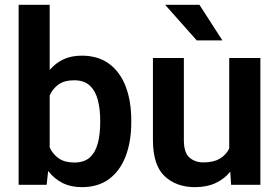

<svg xmlns="http://www.w3.org/2000/svg" viewBox="-20 -770 1161 800"><path d="M526.9 -269.5V-259.3Q526.9 -180.7 503.9 -119.9Q481 -59.1 435.3 -24.7Q389.6 9.8 321.3 9.8Q274.4 9.8 239.7 -8.1Q205.1 -25.9 180.7 -57.6L174.3 0H57.6V-750H187V-478.5Q210.9 -506.8 243.9 -522.5Q276.9 -538.1 320.3 -538.1Q389.2 -538.1 435.1 -503.9Q481 -469.7 503.9 -409.2Q526.9 -348.6 526.9 -269.5ZM397.5 -259.3V-269.5Q397.5 -314.5 387.9 -352.3Q378.4 -390.1 354.7 -412.8Q331.1 -435.5 288.6 -435.5Q249 -435.5 224.6 -418.5Q200.2 -401.4 187 -372.6V-155.8Q200.2 -127 225.1 -109.9Q250 -92.8 289.6 -92.8Q331.5 -92.8 355 -114.7Q378.4 -136.7 387.9 -174.3Q397.5 -211.9 397.5 -259.3Z M942.9 0 939.5 -54.7Q915 -24.4 878.4 -7.3Q841.8 9.8 792.5 9.8Q714.4 9.8 665.8 -36.1Q617.2 -82 617.2 -187V-528.3H746.1V-186Q746.1 -133.8 769.5 -113.5Q793 -93.3 827.1 -93.3Q869.6 -93.3 895.8 -108.9Q921.9 -124.5 935.1 -150.9V-528.3H1064.9V0ZM811 -750 906.7 -601.6H799.8L668 -750Z"/></svg>

Font: Vazirmatn FD SemiBold
Style: Regular
Weight: 600
Designer: Saber Rastikerdar
Foundry: Saber Rastikerdar
Version: Version 33.001